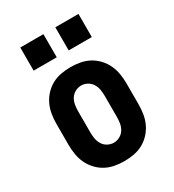

<svg xmlns="http://www.w3.org/2000/svg" viewBox="-180 -838 860 949"><g transform="rotate(-30 250.0 -364.0)"><path d="M250 8Q223 8 195.5 3Q168 -2 144 -15Q120 -28 101 -48.5Q82 -69 70.5 -93.5Q59 -118 54.5 -145.5Q50 -173 50 -200V-320Q50 -347 54.5 -374.5Q59 -402 70.5 -426.5Q82 -451 101 -471.5Q120 -492 144 -505Q168 -518 195.5 -523Q223 -528 250 -528Q277 -528 304.5 -523Q332 -518 356 -505Q380 -492 399 -471.5Q418 -451 429.5 -426.5Q441 -402 445.5 -374.5Q450 -347 450 -320V-200Q450 -173 445.5 -145.5Q441 -118 429.5 -93.5Q418 -69 399 -48.5Q380 -28 356 -15Q332 -2 304.5 3Q277 8 250 8ZM250 -97Q268 -97 284.5 -106Q301 -115 310.5 -130.5Q320 -146 323 -164Q326 -182 326 -200V-320Q326 -338 323 -356Q320 -374 310.5 -389.5Q301 -405 284.5 -414Q268 -423 250 -423Q232 -423 215.5 -414Q199 -405 189.5 -389.5Q180 -374 177 -356Q174 -338 174 -320V-200Q174 -182 177 -164Q180 -146 189.5 -130.5Q199 -115 215.5 -106Q232 -97 250 -97ZM284 -604V-736H416V-604ZM84 -604V-736H216V-604Z"/></g></svg>

Font: Iosevka SS04 Extrabold
Style: Regular
Weight: 800
Monospace: yes
Designer: Belleve Invis
Foundry: Belleve Invis
Version: Version 19.0.0; ttfautohint (v1.8.4)